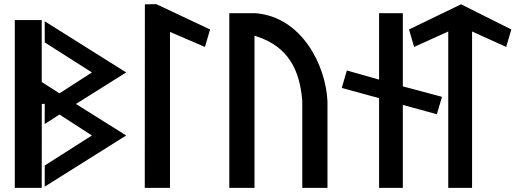

<svg xmlns="http://www.w3.org/2000/svg" viewBox="-20 -924 2538 929"><path d="M267.7 -369.8 424.7 -268.5 196.6 -123.3 196.3 -20.9 590.5 -268.5 347.4 -421 590.5 -573.5 196.3 -821.1 196.6 -718.7 424.7 -573.5 267.7 -472.2 181.9 -527.3V-827H51.5V-15H181.9L182.2 -401.9L182.3 -421C183.2 -421 196.5 -422 196.5 -421L196.3 -323.9Z M802.5 -15V-769.6L971.6 -696.8L996.5 -781.4L736.1 -904L681 -903.1L680.5 -15Z M1211.4 -15V-751.3L1220.5 -748.4C1376.1 -698.2 1431.2 -583.6 1442.6 -434.1L1442.6 -433.8V-15H1564.5V-433.3C1556.5 -608 1441.1 -840.7 1218.2 -860H1089.5V-15ZM1564.5 -426 1564.5 -425.7C1564.5 -425.7 1564.5 -425.8 1564.5 -425.8Z M2093.7 -371.2 2118.5 -455.5 1929.1 -506.1V-860H1814.2V-538.8L1658.3 -582.9L1633.5 -498.5L1814.2 -449.1V-15H1929.1V-416.4Z M2264.1 -771.7 2429.2 -696.9 2454 -781.5 2210.9 -903.2 1959 -781.4 1983.8 -696.9 2148.9 -771.7V-15H2264.1Z"/></svg>

Font: Stormning
Style: Light
Weight: 400
Designer: Robert Jablonski, Mew Too
Foundry: Cannot Into Space Fonts
Version: Version 0.90